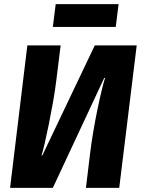

<svg xmlns="http://www.w3.org/2000/svg" viewBox="-20 -914 699 934"><path d="M237 0H29L113 -693H275L254 -524Q248 -474 238 -417.5Q228 -361 217.5 -309.5Q207 -258 197.5 -217Q188 -176 182 -158H186L441 -693H645L560 0H398L418 -165Q424 -216 433.5 -272Q443 -328 453.5 -379Q464 -430 474 -471.5Q484 -513 491 -535H487ZM543 -783H237L251 -894H557Z"/></svg>

Font: Szlgxwxxxixliatcpuztgldltzi
Style: Regular
Weight: 700
Italic angle: -8°
Designer: Carrois Corporate & Edenspiekermann
Foundry: Carrois Corporate GbR & Edenspiekermann AG
Version: Version 2.001